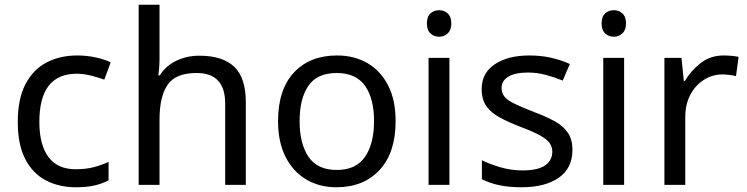

<svg xmlns="http://www.w3.org/2000/svg" viewBox="-20 -780 3151 810"><path d="M300 10Q229 10 173.5 -19Q118 -48 86.5 -109Q55 -170 55 -265Q55 -364 88 -426Q121 -488 177.5 -517Q234 -546 306 -546Q347 -546 385 -537.5Q423 -529 447 -517L420 -444Q396 -453 364 -461Q332 -469 304 -469Q146 -469 146 -266Q146 -169 184.5 -117.5Q223 -66 299 -66Q343 -66 376.5 -75Q410 -84 438 -97V-19Q411 -5 378.5 2.5Q346 10 300 10Z M653 -537Q653 -497 648 -462H654Q680 -503 724.5 -524Q769 -545 821 -545Q919 -545 968 -498.5Q1017 -452 1017 -349V0H930V-343Q930 -472 810 -472Q720 -472 686.5 -421.5Q653 -371 653 -277V0H565V-760H653Z M1649 -269Q1649 -136 1581.5 -63Q1514 10 1399 10Q1328 10 1272.5 -22.5Q1217 -55 1185 -117.5Q1153 -180 1153 -269Q1153 -402 1220 -474Q1287 -546 1402 -546Q1475 -546 1530.5 -513.5Q1586 -481 1617.5 -419.5Q1649 -358 1649 -269ZM1244 -269Q1244 -174 1281.5 -118.5Q1319 -63 1401 -63Q1482 -63 1520 -118.5Q1558 -174 1558 -269Q1558 -364 1520 -418Q1482 -472 1400 -472Q1318 -472 1281 -418Q1244 -364 1244 -269Z M1833 -737Q1853 -737 1868.5 -723.5Q1884 -710 1884 -681Q1884 -653 1868.5 -639Q1853 -625 1833 -625Q1811 -625 1796 -639Q1781 -653 1781 -681Q1781 -710 1796 -723.5Q1811 -737 1833 -737ZM1876 -536V0H1788V-536Z M2395 -148Q2395 -70 2337 -30Q2279 10 2181 10Q2125 10 2084.5 1Q2044 -8 2013 -24V-104Q2045 -88 2090.5 -74.5Q2136 -61 2183 -61Q2250 -61 2280 -82.5Q2310 -104 2310 -140Q2310 -160 2299 -176Q2288 -192 2259.5 -208Q2231 -224 2178 -244Q2126 -264 2089 -284Q2052 -304 2032 -332Q2012 -360 2012 -404Q2012 -472 2067.5 -509Q2123 -546 2213 -546Q2262 -546 2304.5 -536.5Q2347 -527 2384 -510L2354 -440Q2320 -454 2283 -464Q2246 -474 2207 -474Q2153 -474 2124.5 -456.5Q2096 -439 2096 -409Q2096 -387 2109 -371.5Q2122 -356 2152.5 -341.5Q2183 -327 2234 -307Q2285 -288 2321 -268Q2357 -248 2376 -219.5Q2395 -191 2395 -148Z M2570 -737Q2590 -737 2605.5 -723.5Q2621 -710 2621 -681Q2621 -653 2605.5 -639Q2590 -625 2570 -625Q2548 -625 2533 -639Q2518 -653 2518 -681Q2518 -710 2533 -723.5Q2548 -737 2570 -737ZM2613 -536V0H2525V-536Z M3033 -546Q3048 -546 3065.5 -544.5Q3083 -543 3096 -540L3085 -459Q3072 -462 3056.5 -464Q3041 -466 3027 -466Q2986 -466 2950 -443.5Q2914 -421 2892.5 -380.5Q2871 -340 2871 -286V0H2783V-536H2855L2865 -438H2869Q2895 -482 2936 -514Q2977 -546 3033 -546Z"/></svg>

Font: Noto Sans Osmanya
Style: Regular
Weight: 400
Designer: Monotype Design Team
Foundry: Monotype Imaging Inc.
Version: Version 2.001; ttfautohint (v1.8.4.7-5d5b)